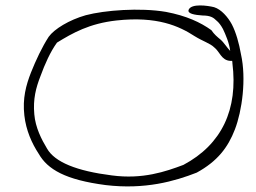

<svg xmlns="http://www.w3.org/2000/svg" viewBox="-20 -677 925 694"><path d="M68 -260C74 -206 95 -159 120 -121C152 -65 216 -27 362 -8C504 9 612 -22 691 -53C766 -94 804 -144 829 -209C855 -276 871 -392 851 -481C844 -521 833 -560 818 -589C804 -615 780 -643 754 -651C730 -657 672 -665 662 -642C656 -627 685 -623 712 -621C741 -621 752 -613 762 -603C771 -596 779 -585 786 -572C795 -553 809 -521 812 -493C801 -504 789 -524 777 -534C765 -544 754 -553 744 -568C705 -596 654 -620 580 -634C486 -650 358 -640 290 -622C230 -605 176 -572 156 -544C132 -507 110 -460 92 -415C74 -369 61 -321 68 -260ZM104 -264C99 -319 110 -360 126 -401C142 -445 162 -490 186 -523C243 -558 303 -592 401 -603C548 -619 627 -583 684 -546C713 -528 740 -520 754 -506C774 -491 780 -459 812 -457H819C820 -454 820 -452 820 -449C841 -282 782 -155 643 -81C579 -57 496 -28 384 -43C257 -59 178 -91 150 -140C130 -173 108 -216 104 -264Z"/></svg>

Font: Stray Cat
Style: UltExt
Weight: 400
Version: Version 1.0